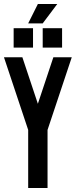

<svg xmlns="http://www.w3.org/2000/svg" viewBox="-20 -948 382 968"><path d="M122.1 -293 0 -659.2H92.8L170.9 -424.8L249 -659.2H341.8L219.7 -293V0H122.1ZM146.5 -805.7V-708H48.8V-805.7ZM293 -805.7V-708H195.3V-805.7ZM170.9 -927.7H268.6L195.3 -830.1H122.1Z"/></svg>

Font: Alegre Sans
Style: Regular
Weight: 400
Width: 3
Designer: GrandChaos9000
Version: Version 1.2.6 - August 1, 2014